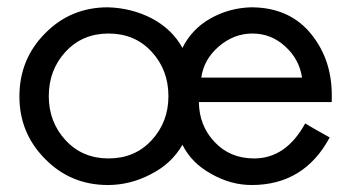

<svg xmlns="http://www.w3.org/2000/svg" viewBox="-20 -828 980 536"><path d="M906.2 -543Q813.5 -543 535.2 -543Q536.1 -476.6 579.1 -431.6Q622.1 -385.7 689.5 -385.7Q778.3 -385.7 832 -483.4Q854.5 -469.7 900.4 -444.3Q829.1 -311.5 682.6 -311.5Q624 -311.5 569.3 -342.8Q514.6 -373 489.3 -423.8Q459 -371.1 401.4 -341.8Q343.8 -311.5 281.2 -311.5Q177.7 -311.5 106.4 -383.8Q34.2 -456.1 34.2 -558.6Q34.2 -663.1 106.4 -735.4Q177.7 -807.6 281.2 -807.6Q347.7 -805.7 404.3 -776.4Q460.9 -746.1 489.3 -694.3Q515.6 -747.1 567.4 -776.4Q619.1 -805.7 680.7 -807.6Q790 -807.6 850.6 -730.5Q906.2 -660.2 906.2 -562.5Q906.2 -552.7 906.2 -543ZM542 -611.3Q612.3 -611.3 823.2 -611.3Q815.4 -663.1 776.4 -698.2Q737.3 -734.4 684.6 -734.4Q632.8 -734.4 590.8 -698.2Q548.8 -662.1 542 -611.3ZM283.2 -734.4Q210 -734.4 163.1 -683.6Q116.2 -632.8 116.2 -559.6Q116.2 -487.3 163.1 -436.5Q210 -385.7 283.2 -385.7Q356.4 -385.7 403.3 -436.5Q450.2 -487.3 450.2 -559.6Q450.2 -632.8 403.3 -683.6Q356.4 -734.4 283.2 -734.4Z"/></svg>

Font: Das Gitter
Style: Book
Weight: 400
Version: Version 006.000